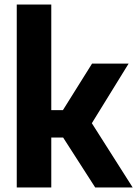

<svg xmlns="http://www.w3.org/2000/svg" viewBox="-20 -828 606 848"><path d="M400.5 0 220 -281 386.5 -547H548L372.5 -262.5V-304.5L566 0ZM193 -220.5V-341.5H273.5V-220.5ZM54 0V-808H206.5V0Z"/></svg>

Font: Encode Sans SemiCondensed
Style: Bold
Weight: 700
Width: 4
Designer: Multiple Designers
Foundry: Impallari Type
Version: Version 3.002